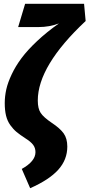

<svg xmlns="http://www.w3.org/2000/svg" viewBox="-20 -763 469 1007"><path d="M138.2 224.1 94.2 123Q166 83 166 35.2Q166 12.7 153.6 -3.7Q141.1 -20 113.8 -37.1Q85 -55.7 67.1 -70.6Q49.3 -85.4 33.9 -106.9Q18.6 -128.4 11.7 -156.5Q4.9 -184.6 4.9 -222.2Q4.9 -257.8 12.9 -293.9Q21 -330.1 41.3 -373Q61.5 -416 93 -458.3Q124.5 -500.5 174.6 -547.6Q224.6 -594.7 289.1 -640.1Q238.8 -621.1 183.1 -621.1H75.2L111.8 -743.2H420.9L429.2 -652.8Q178.2 -417.5 178.2 -235.8Q178.2 -193.4 193.4 -170.7Q208.5 -147.9 251 -119.1Q293.9 -90.8 313.5 -64Q333 -37.1 333 5.9Q333 74.7 285.4 127.4Q237.8 180.2 138.2 224.1Z"/></svg>

Font: Fira Sans Compressed ExtraBold
Style: Italic
Weight: 800
Width: 3
Italic angle: -8°
Designer: Carrois Corporate & Edenspiekermann AG
Foundry: Carrois Corporate GbR & Edenspiekermann AG
Version: Version 4.203;PS 004.203;hotconv 1.0.88;makeotf.lib2.5.64775